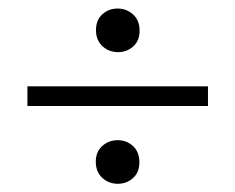

<svg xmlns="http://www.w3.org/2000/svg" viewBox="-20 -537 561 458"><path d="M261.7 -412.6Q239.7 -412.6 224.4 -426.8Q209 -440.9 209 -465.3Q209 -489.3 224.1 -502.9Q239.3 -516.6 260.3 -516.6Q282.2 -516.6 297.6 -502.4Q313 -488.3 313 -463.9Q313 -439.9 297.9 -426.3Q282.7 -412.6 261.7 -412.6ZM45.4 -284.2V-331.1H476.1V-284.2ZM261.2 -98.6Q239.3 -98.6 223.9 -112.8Q208.5 -127 208.5 -151.4Q208.5 -174.8 223.9 -188.7Q239.3 -202.6 260.7 -202.6Q282.2 -202.6 297.4 -188.5Q312.5 -174.3 312.5 -149.9Q312.5 -126 297.4 -112.3Q282.2 -98.6 261.2 -98.6Z"/></svg>

Font: Elstob 8pt
Style: Regular
Weight: 400
Designer: Peter S. Baker
Version: Version 1.015